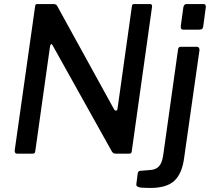

<svg xmlns="http://www.w3.org/2000/svg" viewBox="-20 -762 1045 952"><path d="M724 -742Q735 -742 734 -729L633 -10Q632 0 620 0H554Q548 0 543 -2.5Q538 -5 534 -12L241 -537Q238 -544 234 -543Q230 -542 228 -532L155 -13Q154 -5 151 -2.5Q148 0 139 0H65Q58 0 55 -5Q52 -10 53 -17L154 -730Q155 -738 157.5 -740Q160 -742 168 -742H245Q254 -742 258.5 -738.5Q263 -735 266 -728L545 -221Q550 -212 556 -213.5Q562 -215 563 -225L634 -731Q635 -738 637.5 -740Q640 -742 647 -742ZM893 21Q883 98 845 134Q807 170 724 170Q679 170 666.5 165.5Q654 161 656 151L663 97Q664 92 666.5 89Q669 86 675 85L724 81Q751 80 767 64Q783 48 789 9L863 -518Q865 -525 867.5 -527.5Q870 -530 877 -530H956Q963 -530 966.5 -524.5Q970 -519 969 -513L893 21ZM988 -633Q987 -623 982.5 -619Q978 -615 967 -615H889Q880 -615 877.5 -621.5Q875 -628 877 -637L889 -725Q892 -742 905 -742H990Q996 -742 999 -736Q1002 -730 1000 -723Z"/></svg>

Font: Libre Franklin Medium
Style: Italic
Weight: 500
Italic angle: -8°
Designer: Pablo Impallari, Rodrigo Fuenzalida, Nhung Nguyen
Foundry: Impallari Type
Version: Version 3.000